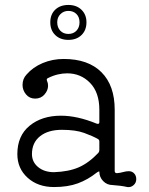

<svg xmlns="http://www.w3.org/2000/svg" viewBox="-20 -744 602 775"><path d="M256 -583Q223 -583 203 -602.5Q183 -622 183 -654Q183 -686 203 -705Q223 -724 256 -724Q289 -724 309 -704.5Q329 -685 329 -654Q329 -622 309 -602.5Q289 -583 256 -583ZM256 -607Q276 -607 288.5 -620Q301 -633 301 -654Q301 -675 288.5 -687.5Q276 -700 256 -700Q237 -700 224 -687Q211 -674 211 -654Q211 -633 223.5 -620Q236 -607 256 -607ZM198 11Q133 11 91.5 -26.5Q50 -64 50 -122Q50 -196 99.5 -236.5Q149 -277 226 -277Q292 -277 370 -245Q372 -244 375 -244Q381 -244 381 -251V-301Q381 -371 343.5 -409.5Q306 -448 251 -448Q233 -448 213.5 -443.5Q194 -439 174 -429Q166 -426 170 -417Q174 -409 174 -398Q174 -379 159.5 -362.5Q145 -346 122 -346Q99 -346 85 -363Q71 -380 71 -401Q71 -426 87 -443Q113 -473 152.5 -489.5Q192 -506 237 -506Q336 -506 389.5 -452.5Q443 -399 443 -301V-54Q443 -45 452 -45Q465 -46 477 -49.5Q489 -53 500 -53Q513 -53 521.5 -44Q530 -35 530 -21Q530 -6 519 3.5Q508 13 494 11Q481 8 466 6Q451 4 435 3Q412 3 396.5 -13Q381 -29 381 -51Q381 -52 380.5 -52Q380 -52 380 -52Q377 -52 370 -47Q335 -19 294.5 -4Q254 11 198 11ZM198 -49Q257 -51 297.5 -68.5Q338 -86 377 -127Q381 -132 381 -138V-173Q381 -180 375 -183Q354 -195 319.5 -207.5Q285 -220 230 -220Q174 -220 141.5 -194Q109 -168 109 -122Q109 -90 134 -69.5Q159 -49 198 -49Z"/></svg>

Font: Kiwi Maru Light
Style: Regular
Weight: 300
Designer: Hiroki-Chan
Version: Version 1.100